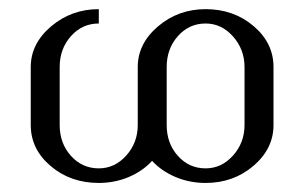

<svg xmlns="http://www.w3.org/2000/svg" viewBox="-20 -404 672 424"><path d="M47.9 -127.9V-255.9Q47.9 -307.6 92.8 -345.7Q137.7 -383.8 198.2 -383.8V-352.1Q161.6 -352.1 136.7 -324.2Q111.8 -296.4 111.8 -255.9V-127.9Q111.8 -87.4 136.7 -59.8Q161.6 -32.2 198.2 -32.2Q233.4 -32.2 258.8 -60.5Q284.2 -88.9 284.2 -127.9V-255.9Q284.2 -307.6 328.9 -345.7Q373.5 -383.8 434.1 -383.8Q496.1 -383.8 540 -346.4Q584 -309.1 584 -255.9V-127.9Q584 -75.7 539.8 -37.8Q495.6 0 434.1 0Q398.4 0 367.4 -13.2Q336.4 -26.4 315.9 -48.8Q294.9 -25.9 263.9 -12.9Q232.9 0 198.2 0Q135.7 0 91.8 -37.4Q47.9 -74.7 47.9 -127.9ZM348.1 -127.9Q348.1 -87.4 372.8 -59.8Q397.5 -32.2 434.1 -32.2Q469.2 -32.2 494.6 -60.5Q520 -88.9 520 -127.9V-255.9Q520 -294.9 494.6 -323.5Q469.2 -352.1 434.1 -352.1Q397.5 -352.1 372.8 -324.2Q348.1 -296.4 348.1 -255.9Z"/></svg>

Font: Gawaa
Style: Regular
Weight: 400
Designer: T. Christopher White
Version: Version 1.0